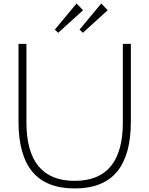

<svg xmlns="http://www.w3.org/2000/svg" viewBox="-20 -1059 847 1089"><path d="M676.8 -810.1H722.2V-369.1Q722.2 -179.7 643.6 -85Q564.9 9.8 403.8 9.8Q242.7 9.8 163.8 -84.7Q85 -179.2 85 -369.1V-810.1H129.9V-365.2Q129.9 -33.2 403.8 -33.2Q676.8 -33.2 676.8 -365.2ZM414.1 -1039.1 451.2 -1001 310.1 -873 291 -891.1ZM554.2 -1039.1 590.8 -1001 450.2 -873 431.2 -891.1Z"/></svg>

Font: Sinkin Sans 200 X Light
Style: Regular
Weight: 200
Designer: Keith Bates
Foundry: K-Type
Version: Sinkin Sans (version 1.0)  by Keith Bates   •   © 2014   www